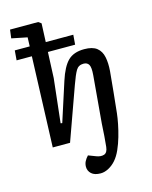

<svg xmlns="http://www.w3.org/2000/svg" viewBox="-142 -858 932 1179"><g transform="rotate(-15 323.5 -268.5)"><path d="M126 -574H29L34 -636H129L131 -693L32 -713L39 -767H218L236 -754L231 -636H406L401 -574H228L221 -410L190 -131L200 -129L280 -377Q307 -461 343.5 -497Q380 -533 447 -533Q500 -533 527 -511.5Q554 -490 562 -451Q570 -412 566 -362Q554 -231 540 -101Q537 -73 529.5 -35Q522 3 510.5 43Q499 83 483 119Q467 155 446 179Q426 202 400 216Q374 230 349 230Q310 230 290.5 212Q271 194 271 168Q271 149 279 133.5Q287 118 301 103L348 121Q376 132 397.5 125Q419 118 423 82Q426 58 429 15Q432 -28 434 -65L460 -365Q464 -413 454 -430.5Q444 -448 420 -448Q388 -448 372.5 -422Q357 -396 336 -337L215 0H105Z"/></g></svg>

Font: Literata 7pt Medium
Style: Italic
Weight: 500
Italic angle: -2°
Designer: Latin by Veronika Burian and Jose Scaglione. Greek by Irene Vlachou. Cyrillic by Vera Evstafieva
Foundry: TypeTogether
Version: Version 3.002